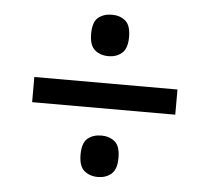

<svg xmlns="http://www.w3.org/2000/svg" viewBox="-43 -657 655 600"><g transform="rotate(5 284.5 -357.5)"><path d="M285 -482Q259 -482 242 -496.5Q225 -511 225 -547Q225 -584 242 -598Q259 -612 285 -612Q310 -612 327 -598Q344 -584 344 -547Q344 -511 327 -496.5Q310 -482 285 -482ZM60 -397H509V-318H60ZM285 -103Q259 -103 242 -117.5Q225 -132 225 -168Q225 -205 242 -219Q259 -233 285 -233Q310 -233 327 -219Q344 -205 344 -168Q344 -132 327 -117.5Q310 -103 285 -103Z"/></g></svg>

Font: Noto Serif Sinhala Black
Style: Regular
Weight: 900
Designer: Jelle Bosma - Monotype Design Team
Foundry: Monotype Imaging Inc.
Version: Version 2.007; ttfautohint (v1.8.4.7-5d5b)